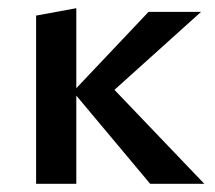

<svg xmlns="http://www.w3.org/2000/svg" viewBox="-20 -448 523 468"><path d="M346 0 166 -215V0H68V-410L166 -428V-233L342 -419H470L259 -229L478 0Z"/></svg>

Font: Ysabeau Semibold
Style: Regular
Weight: 600
Designer: Christian Thalmann (Catharsis Fonts)
Version: Version 0.003